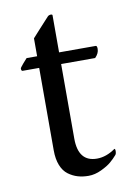

<svg xmlns="http://www.w3.org/2000/svg" viewBox="-71 -612 452 665"><g transform="rotate(-10 155.5 -279.5)"><path d="M20 -399.9Q20 -402.3 31.2 -415.5Q42.5 -428.7 45.9 -432.1H83V-495.1Q91.3 -504.4 106.2 -520.8Q121.1 -537.1 132.1 -549.1Q143.1 -561 144 -562Q146.5 -564.5 150.4 -565.4Q154.3 -566.4 157.2 -565.7Q160.2 -564.9 160.2 -563V-432.1H289.1Q293.9 -432.1 293.9 -420.9Q293.9 -405.3 279.8 -391.1H160.2V-128.9Q160.2 -46.9 226.1 -46.9Q258.8 -46.9 291 -69.8Q293.9 -68.4 293.9 -63Q293.9 -51.8 290 -47.9Q280.3 -36.6 267.8 -25.9Q255.4 -15.1 232.4 -4.2Q209.5 6.8 187 6.8Q166.5 6.8 149.2 1.7Q131.8 -3.4 116.2 -14.9Q100.6 -26.4 91.8 -48.3Q83 -70.3 83 -101.1V-391.1H24.9Q20 -391.1 20 -399.9Z"/></g></svg>

Font: Crimson
Style: Roman
Weight: 400
Version: Version 0.8